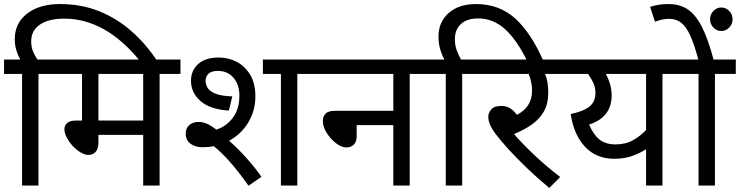

<svg xmlns="http://www.w3.org/2000/svg" viewBox="-20 -916 3653 948"><path d="M89 -551H0V-622H80Q68 -644 60.5 -668.5Q53 -693 53 -723Q53 -802 114 -849Q175 -896 277 -896Q381 -896 468.5 -861Q556 -826 628 -763Q700 -700 756 -615H671Q501 -824 297 -824Q220 -824 177 -794.5Q134 -765 134 -712Q134 -683 143.5 -661Q153 -639 165 -622H273V-551H170V0H89Z M768 -551V0H687V-250H466V-213Q466 -180 451.5 -165.5Q437 -151 418 -151Q399 -151 378 -163.5Q357 -176 339 -195.5Q321 -215 309.5 -237Q298 -259 298 -278Q298 -296 311.5 -308.5Q325 -321 359 -321H385V-551H259V-622H871V-551ZM687 -551H466V-321H687Z M979 -189Q944 -189 920.5 -206.5Q897 -224 897 -255Q897 -284 915 -299Q933 -314 961 -314Q979 -314 998.5 -306.5Q1018 -299 1048 -276Q1098 -292 1130 -335Q1162 -378 1162 -443Q1162 -499 1132.5 -532.5Q1103 -566 1056 -566Q1025 -566 1010 -552.5Q995 -539 995 -516Q995 -501 1004.5 -483.5Q1014 -466 1042.5 -454Q1071 -442 1127 -440L1110 -370Q1016 -376 969.5 -417.5Q923 -459 923 -517Q923 -568 958.5 -600Q994 -632 1061 -632Q1108 -632 1149 -610.5Q1190 -589 1215.5 -546.5Q1241 -504 1241 -440Q1241 -371 1206.5 -312.5Q1172 -254 1111 -221Q1156 -182 1198 -134.5Q1240 -87 1271 -43L1207 1Q1156 -71 1114.5 -117.5Q1073 -164 1036 -194Q1009 -189 979 -189ZM1448 -551V0H1367V-551H1278V-622H1552V-551Z M1537 -622H2106V-551H2003V0H1922V-298H1741V-244Q1741 -216 1727 -202Q1713 -188 1690 -188Q1666 -188 1639 -209Q1612 -230 1593 -260Q1574 -290 1574 -318Q1574 -341 1587.5 -355Q1601 -369 1635 -369H1922V-551H1537Z M2181 -551H2092V-622H2174Q2160 -649 2152.5 -676.5Q2145 -704 2145 -735Q2145 -807 2195 -851.5Q2245 -896 2330 -896Q2445 -896 2523.5 -825Q2602 -754 2663 -615H2583Q2530 -722 2472 -773.5Q2414 -825 2341 -825Q2286 -825 2256 -797.5Q2226 -770 2226 -723Q2226 -692 2235 -668Q2244 -644 2256 -622H2365V-551H2262V0H2181Z M2746 -42 2692 12Q2633 -37 2581 -87Q2529 -137 2489 -181Q2449 -225 2426 -256Q2404 -287 2397.5 -305Q2391 -323 2391 -340Q2391 -359 2406 -376Q2421 -393 2455 -393Q2480 -393 2498.5 -381.5Q2517 -370 2532 -349Q2571 -369 2589 -399Q2607 -429 2607 -468Q2607 -491 2602 -513.5Q2597 -536 2590 -551H2351V-622H2775V-551H2671Q2687 -516 2687 -458Q2687 -403 2665 -365Q2643 -327 2605 -300.5Q2567 -274 2518 -254Q2563 -202 2622.5 -146.5Q2682 -91 2746 -42Z M3355 -622V-551H3251V0H3170V-179Q3142 -161 3103 -146.5Q3064 -132 3013 -132Q2923 -132 2867.5 -192.5Q2812 -253 2798 -353Q2860 -366 2890 -389.5Q2920 -413 2920 -457Q2920 -485 2908.5 -509Q2897 -533 2883 -551H2760V-622ZM2889 -301Q2909 -252 2939.5 -227.5Q2970 -203 3019 -203Q3069 -203 3106 -224Q3143 -245 3170 -274V-551H2971Q3000 -499 3000 -445Q3000 -337 2889 -301Z M3510 -551V0H3429V-551H3340V-622H3613V-551ZM3430 -615Q3409 -694 3388.5 -739.5Q3368 -785 3343 -804Q3318 -823 3284 -823Q3262 -823 3245 -818.5Q3228 -814 3214 -809L3190 -882Q3229 -896 3281 -896Q3335 -896 3374.5 -870.5Q3414 -845 3445.5 -783.5Q3477 -722 3505 -615ZM3486 -821Q3486 -845 3502.5 -862Q3519 -879 3541 -879Q3564 -879 3580.5 -862Q3597 -845 3597 -821Q3597 -797 3580.5 -780Q3564 -763 3541 -763Q3519 -763 3502.5 -780Q3486 -797 3486 -821Z"/></svg>

Font: Noto Sans
Style: Regular
Weight: 400
Designer: Monotype Design Team
Foundry: Monotype Imaging Inc.
Version: Version 2.007